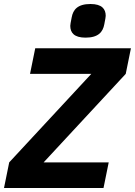

<svg xmlns="http://www.w3.org/2000/svg" viewBox="-31 -939 674 959"><path d="M396 -751C460 -751 483 -779 490 -818C495 -846 497 -852 497 -860C497 -894 478 -919 421 -919C357 -919 334 -891 327 -852C322 -824 320 -818 320 -810C320 -776 339 -751 396 -751ZM512 -128H187L597 -570L623 -698H145L119 -570H425L15 -128L-11 0H486Z"/></svg>

Font: LVC Sans
Style: Bold Italic
Weight: 700
Italic angle: -11.31°
Designer: Mike Abbink, Paul van der Laan, Pieter van Rosmalen
Foundry: Bold Monday
Version: Version 3.0